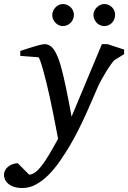

<svg xmlns="http://www.w3.org/2000/svg" viewBox="-100 -716 644 965"><path d="M474.1 -413.1Q468.3 -407.2 457 -391.6Q445.8 -376 433.8 -356.4Q421.9 -336.9 410.4 -316.2Q398.9 -295.4 392.1 -279.8Q381.3 -255.9 366.9 -221.7Q352.5 -187.5 334.7 -148.2Q316.9 -108.9 295.9 -66.7Q274.9 -24.4 251 16.1Q227.5 55.7 200.9 94Q174.3 132.3 144.5 162.4Q114.7 192.4 81.8 210.7Q48.8 229 13.2 229Q-14.2 229 -32.2 222.2Q-50.3 215.3 -61 205.3Q-71.8 195.3 -75.9 183.8Q-80.1 172.4 -80.1 163.1Q-80.1 151.9 -75 141.4Q-69.8 130.9 -60.5 122.8Q-51.3 114.7 -38.6 109.9Q-25.9 105 -11.2 104L46.9 162.1Q62.5 160.6 77.6 149.7Q92.8 138.7 109.6 116.7Q126.5 94.7 146.5 61.5Q166.5 28.3 191.9 -18.1Q190.9 -23.9 187 -44.2Q183.1 -64.5 177.5 -93.5Q171.9 -122.6 164.8 -157.7Q157.7 -192.9 149.9 -229Q142.1 -264.2 133.5 -299.6Q125 -335 116.9 -363.3Q108.9 -391.6 102.5 -409.7Q96.2 -427.7 92.8 -428.2L2 -435.1V-460L15.6 -464.4Q25.4 -467.8 37.1 -471.4Q48.8 -475.1 62 -479.2Q75.2 -483.4 86.9 -486.6Q98.6 -489.7 108.2 -491.9Q117.7 -494.1 122.1 -494.1Q138.2 -494.1 150.4 -486.6Q162.6 -479 172.1 -464.8Q181.6 -450.7 189.7 -430.9Q197.8 -411.1 205.1 -386.2Q217.8 -341.8 231.4 -276.1Q245.1 -210.4 259.8 -129.9L412.1 -494.1H440.9L523.9 -466.8V-443.8ZM271.5 -641.1Q271.5 -629.9 267.1 -619.6Q262.7 -609.4 255.1 -601.6Q247.6 -593.8 237.5 -589.4Q227.5 -585 216.3 -585Q205.6 -585 195.8 -589.4Q186 -593.8 178.7 -601.6Q171.4 -609.4 167 -619.1Q162.6 -628.9 162.6 -640.1Q162.6 -650.9 167 -660.9Q171.4 -670.9 178.7 -678.7Q186 -686.5 195.8 -691.2Q205.6 -695.8 216.3 -695.8Q227.5 -695.8 237.5 -691.4Q247.6 -687 255.1 -679.7Q262.7 -672.4 267.1 -662.4Q271.5 -652.3 271.5 -641.1ZM478.5 -641.1Q478.5 -629.9 474.4 -619.6Q470.2 -609.4 462.9 -601.6Q455.6 -593.8 445.6 -589.4Q435.5 -585 424.3 -585Q413.1 -585 403.1 -589.4Q393.1 -593.8 385.7 -601.6Q378.4 -609.4 374 -619.6Q369.6 -629.9 369.6 -641.1Q369.6 -651.4 374.3 -661.4Q378.9 -671.4 386.5 -679Q394 -686.5 404.1 -691.2Q414.1 -695.8 424.3 -695.8Q435.5 -695.8 445.6 -691.4Q455.6 -687 462.9 -679.7Q470.2 -672.4 474.4 -662.4Q478.5 -652.3 478.5 -641.1Z"/></svg>

Font: Charis SIL CyrE
Style: Italic
Weight: 400
Italic angle: -11°
Foundry: SIL International
Version: Version 5.000